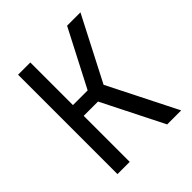

<svg xmlns="http://www.w3.org/2000/svg" viewBox="-199 -864 997 997"><g transform="rotate(-45 300.0 -365.0)"><path d="M92 0V-730H182V-417H290L452 -730H550L369 -379L560 0H457L287 -338H182V0Z"/></g></svg>

Font: NKDuy Mono
Style: Regular
Weight: 400
Monospace: yes
Designer: NKDuy
Foundry: NKDuy
Version: Version 2.251; ttfautohint (v1.8.4.7-5d5b)